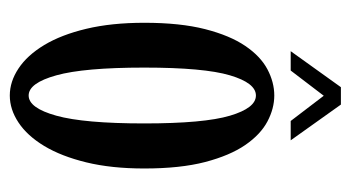

<svg xmlns="http://www.w3.org/2000/svg" viewBox="-182 -523 716 392"><g transform="rotate(90 176.0 -327.0)"><path d="M175 11Q146.5 11 119.8 -6.8Q93 -24.5 72 -59.2Q51 -94 38.8 -145.2Q26.5 -196.5 26.5 -263.5Q26.5 -337 39.5 -387.8Q52.5 -438.5 73.8 -469.8Q95 -501 121.5 -515Q148 -529 175 -529Q201.5 -529 228 -515Q254.5 -501 276 -469.8Q297.5 -438.5 310.8 -387.8Q324 -337 324 -263.5Q324 -196.5 311.5 -145.2Q299 -94 278 -59.2Q257 -24.5 230.2 -6.8Q203.5 11 175 11ZM175 -27.5Q200.5 -27.5 216.2 -84Q232 -140.5 232 -263.5Q232 -385.5 216.2 -438.5Q200.5 -491.5 175 -491.5Q149.5 -491.5 133.8 -438.5Q118 -385.5 118 -263.5Q118 -140.5 133.8 -84Q149.5 -27.5 175 -27.5ZM84.5 -562.5 158 -665H193.5L266.5 -562.5H227L175.5 -630L124 -562.5Z"/></g></svg>

Font: Imbue Thin 10pt Medium
Style: Regular
Weight: 500
Version: Version 1.102